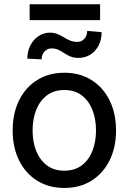

<svg xmlns="http://www.w3.org/2000/svg" viewBox="-20 -886 615 917"><path d="M287.1 11.7Q213.4 11.7 157.7 -22.9Q102.1 -57.6 71.3 -119.6Q40.5 -181.6 40.5 -262.7Q40.5 -344.7 71.3 -407Q102.1 -469.2 157.7 -503.9Q213.4 -538.6 287.1 -538.6Q361.3 -538.6 416.7 -503.9Q472.2 -469.2 503.2 -407Q534.2 -344.7 534.2 -262.7Q534.2 -181.6 503.2 -119.6Q472.2 -57.6 416.7 -22.9Q361.3 11.7 287.1 11.7ZM287.1 -70.8Q336.4 -70.8 370.1 -95.9Q403.8 -121.1 421.1 -164.6Q438.5 -208 438.5 -262.7Q438.5 -318.4 421.1 -361.8Q403.8 -405.3 370.1 -430.7Q336.4 -456.1 287.1 -456.1Q238.3 -456.1 204.6 -430.9Q170.9 -405.8 153.3 -362.1Q135.7 -318.4 135.7 -262.7Q135.7 -207.5 153.3 -164.3Q170.9 -121.1 204.3 -95.9Q237.8 -70.8 287.1 -70.8ZM396.5 -738.3 465.3 -732.4Q465.3 -695.8 450.7 -668.2Q436 -640.6 411.6 -625.2Q387.2 -609.9 356.4 -609.4Q332 -609.4 315.7 -616.5Q299.3 -623.5 286.1 -632.6Q272.9 -641.6 258.8 -648.2Q244.6 -654.8 224.6 -654.8Q205.6 -654.8 191.9 -639.2Q178.2 -623.5 178.7 -602.5L110.4 -606Q110.8 -641.6 125.2 -669.4Q139.6 -697.3 164.1 -713.6Q188.5 -730 218.3 -730Q238.8 -730 254.6 -723.4Q270.5 -716.8 284.9 -707.8Q299.3 -698.7 314.9 -692.4Q330.6 -686 349.6 -686Q369.1 -685.5 382.8 -700.7Q396.5 -715.8 396.5 -738.3ZM458 -865.7V-790H121.6V-865.7Z"/></svg>

Font: Inter Cardless Tabular
Style: Regular
Weight: 400
Designer: Rasmus Andersson
Foundry: rsms
Version: Version 4.000;git-4fc901f